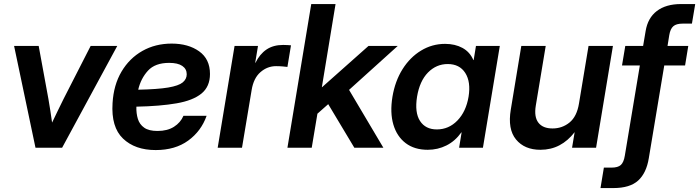

<svg xmlns="http://www.w3.org/2000/svg" viewBox="-20 -748 3540 972"><path d="M159.7 0 51.3 -515.6H175.8L225.1 -247.1Q230.5 -217.3 234.9 -187.3Q239.3 -157.2 243.7 -127.4Q257.8 -157.2 272.5 -187.3Q287.1 -217.3 301.8 -247.1L439 -515.6H573.7L294.4 0Z M768.1 11.7Q663.6 11.7 602.8 -46.4Q542 -104.5 549.8 -226.1Q555.2 -317.9 595.2 -385.5Q635.3 -453.1 700.9 -490.2Q766.6 -527.3 849.1 -527.3Q933.1 -527.3 988 -488.3Q1043 -449.2 1043 -373.5Q1043 -309.6 1000 -274.4Q957 -239.3 874 -224.9Q791 -210.4 670.4 -208Q669.4 -173.8 678 -146Q686.5 -118.2 710 -101.6Q733.4 -85 777.3 -85Q827.6 -85 860.8 -106.2Q894 -127.4 908.7 -161.6H1025.9Q998.5 -84 932.6 -36.1Q866.7 11.7 768.1 11.7ZM679.7 -293.9Q778.3 -295.9 831.5 -304.9Q884.8 -314 905 -330.8Q925.3 -347.7 925.3 -372.1Q925.3 -398.9 902.8 -414.3Q880.4 -429.7 836.4 -429.7Q765.1 -429.7 729 -390.1Q692.9 -350.6 679.7 -293.9Z M1082 0 1167.5 -515.6H1286.1L1272 -430.2H1273.4Q1294.9 -474.1 1329.1 -497.3Q1363.3 -520.5 1413.6 -520.5Q1425.8 -520.5 1435.8 -519.8Q1445.8 -519 1453.1 -518.6L1435.1 -409.2Q1428.2 -410.2 1411.9 -411.6Q1395.5 -413.1 1377.4 -413.1Q1333.5 -413.1 1298.6 -382.8Q1263.7 -352.5 1253.9 -292L1205.1 0Z M1435.1 0 1555.7 -727.5H1678.7L1609.4 -306.6H1610.4L1845.7 -515.6H1993.7L1747.1 -293L1920.9 0H1773.9L1641.6 -220.7L1586.9 -172.4L1558.1 0Z M2145.5 10.3Q2078.1 10.3 2033.7 -23.4Q1989.3 -57.1 1971.4 -117.4Q1953.6 -177.7 1966.8 -258.3Q1980 -337.4 2017.8 -397.7Q2055.7 -458 2111.6 -491.9Q2167.5 -525.9 2233.4 -525.9Q2283.7 -525.9 2321.3 -505.4Q2358.9 -484.9 2376.5 -443.8H2377.9L2389.6 -515.6H2510.3L2424.8 0H2304.2L2316.9 -77.6H2315.4Q2284.2 -33.7 2240.2 -11.7Q2196.3 10.3 2145.5 10.3ZM2191.4 -92.8Q2252 -92.8 2295.7 -137.9Q2339.4 -183.1 2352.1 -258.3Q2364.3 -333.5 2335.4 -378.7Q2306.6 -423.8 2246.6 -423.8Q2189 -423.8 2146.7 -380.9Q2104.5 -337.9 2091.3 -258.3Q2078.6 -178.2 2106.4 -135.5Q2134.3 -92.8 2191.4 -92.8Z M2715.8 10.3Q2635.3 10.3 2592.3 -42Q2549.3 -94.2 2565.9 -193.4L2619.1 -515.6H2742.7L2692.4 -212.9Q2683.1 -156.2 2705.6 -127Q2728 -97.7 2777.3 -97.7Q2826.2 -97.7 2863.3 -127.9Q2900.4 -158.2 2911.1 -224.1L2959.5 -515.6H3083L2997.6 0H2876L2889.2 -79.1Q2855.5 -35.2 2812.3 -12.5Q2769 10.3 2715.8 10.3Z M3464.4 -515.6 3448.2 -416.5H3342.8L3264.6 52.7Q3252.4 127.9 3210.7 166Q3168.9 204.1 3085 204.1H3020L3037.1 100.6H3075.2Q3108.4 100.6 3123 87.2Q3137.7 73.7 3143.1 40.5L3219.2 -416.5H3128.9L3145.5 -515.6H3235.8L3248.5 -590.8Q3259.3 -657.2 3305.4 -692.4Q3351.6 -727.5 3427.7 -727.5H3499.5L3482.9 -628.4H3435.5Q3403.8 -628.4 3388.7 -615.2Q3373.5 -602.1 3368.2 -570.3L3359.4 -515.6Z"/></svg>

Font: Inter Display SemiBold
Style: Italic
Weight: 600
Italic angle: -9.39999°
Designer: Rasmus Andersson
Foundry: rsms
Version: Version 4.000;git-a52131595